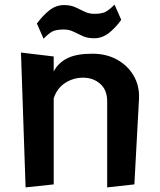

<svg xmlns="http://www.w3.org/2000/svg" viewBox="-20 -800 692 833"><path d="M506 -714Q481 -679 452 -656.5Q423 -634 388 -634Q360 -634 339 -643.5Q318 -653 299 -662.5Q280 -672 257 -672Q232 -672 214.5 -666.5Q197 -661 169 -632L140 -698Q166 -733 194.5 -755.5Q223 -778 258 -778Q286 -778 307 -768.5Q328 -759 347 -749.5Q366 -740 389 -740Q415 -740 432 -746Q449 -752 477 -780ZM445 13V-360Q445 -410 414.5 -436.5Q384 -463 341 -463Q298 -463 262.5 -440Q227 -417 213 -373V0L91 13L71 -572L213 -555V-490Q233 -528 272.5 -547.5Q312 -567 381 -567Q442 -567 488.5 -541Q535 -515 560.5 -470.5Q586 -426 583 -370L563 0Z"/></svg>

Font: RocknRoll One
Style: Regular
Weight: 400
Designer: Fontworks Inc.
Foundry: Fontworks Inc.
Version: Version 1.100